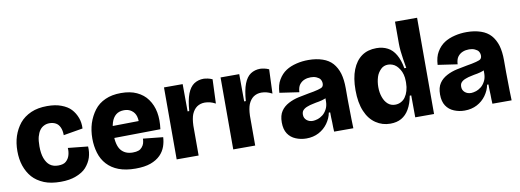

<svg xmlns="http://www.w3.org/2000/svg" viewBox="-58 -1040 3756 1387"><g transform="rotate(-10 1820.0 -346.0)"><path d="M296 14Q224 14 175 -6Q122 -28 90 -64Q58 -101 41 -151Q25 -199 25 -258Q25 -318 41 -367Q58 -418 90 -458Q122 -497 174 -520Q224 -542 293 -542Q353 -542 395 -526Q441 -509 466 -482Q492 -454 506 -416Q519 -381 517 -338L375 -314Q375 -348 364 -372Q353 -396 334 -406Q314 -417 288 -417Q266 -417 248 -408Q229 -399 216 -381Q203 -363 195 -334Q188 -307 188 -265Q188 -212 201 -177Q215 -140 238 -123Q262 -105 298 -105Q338 -105 356 -122Q376 -140 383 -166Q390 -190 388 -218L534 -203Q537 -161 525 -122Q513 -85 484 -52Q458 -23 408 -4Q362 14 296 14Z M845 14Q773 14 721 -6Q671 -25 637 -62Q604 -98 589 -148Q574 -198 574 -253Q574 -313 590 -364Q607 -416 638 -457Q669 -498 719 -520Q767 -542 834 -542Q902 -542 949 -520Q999 -497 1028 -456Q1059 -413 1069 -358Q1079 -304 1070 -235L677 -230V-317L956 -321L923 -274Q930 -321 921 -354Q913 -383 889 -400Q867 -416 835 -416Q798 -416 775 -397Q752 -378 741 -343Q730 -307 730 -260Q730 -177 759 -141Q789 -104 845 -104Q871 -104 887 -110Q902 -115 913 -128Q925 -142 929 -156Q934 -174 934 -190L1080 -175Q1078 -140 1067 -108Q1054 -72 1028 -46Q1000 -18 956 -2Q912 14 845 14Z M1148 0V-273V-528H1285L1286 -328H1298Q1304 -408 1322 -454Q1340 -500 1370 -520Q1401 -540 1440 -540Q1449 -540 1471 -536Q1486 -533 1504 -525L1497 -348Q1474 -360 1457 -364Q1434 -369 1419 -369Q1386 -369 1361 -352Q1337 -335 1323 -302Q1311 -272 1309 -219V0Z M1563 0V-273V-528H1700L1701 -328H1713Q1719 -408 1737 -454Q1755 -500 1785 -520Q1816 -540 1855 -540Q1864 -540 1886 -536Q1901 -533 1919 -525L1912 -348Q1889 -360 1872 -364Q1849 -369 1834 -369Q1801 -369 1776 -352Q1752 -335 1738 -302Q1726 -272 1724 -219V0Z M2098 14Q2057 14 2021 -1Q1984 -16 1963 -48Q1942 -80 1942 -131Q1942 -182 1963 -213Q1983 -243 2019 -262Q2053 -280 2094 -289Q2136 -298 2170 -304Q2209 -310 2239 -318Q2266 -325 2273 -332Q2282 -341 2282 -357Q2282 -374 2273 -388Q2266 -399 2246 -408Q2228 -416 2205 -416Q2179 -416 2159 -408Q2136 -399 2121 -379Q2107 -360 2105 -324L1962 -345Q1965 -403 1987 -439Q2010 -478 2044 -500Q2076 -521 2122 -532Q2163 -542 2209 -542Q2267 -542 2313 -526Q2357 -511 2385 -480Q2413 -448 2427 -402Q2440 -357 2440 -295V-205Q2440 -194 2440.5 -171Q2441 -148 2441 -136Q2441 -91 2442 -68L2444 0H2303Q2302 -11 2301.5 -33.5Q2301 -56 2301 -68Q2300 -80 2299.5 -104.5Q2299 -129 2299 -142H2289Q2282 -102 2255 -64Q2229 -28 2189 -7Q2149 14 2098 14ZM2166 -103Q2180 -103 2203 -110Q2219 -115 2239 -130Q2256 -143 2269 -167Q2282 -190 2283 -223V-265H2308Q2295 -252 2276 -245Q2258 -238 2233 -233Q2226 -232 2210 -229Q2194 -226 2187 -224Q2165 -220 2145 -212Q2125 -205 2113 -192Q2102 -181 2102 -159Q2102 -134 2121 -118Q2139 -103 2166 -103Z M2714 14Q2655 14 2608 -18Q2560 -50 2534 -112Q2507 -175 2507 -268Q2507 -356 2531 -417Q2555 -478 2600 -510Q2644 -541 2708 -541Q2754 -541 2790 -522Q2825 -504 2848 -464Q2872 -423 2882 -363H2896Q2887 -414 2885 -429Q2879 -473 2877 -490Q2874 -520 2874 -545V-706H3036V-209V0H2898L2897 -161H2886Q2876 -104 2852 -63Q2830 -25 2795 -5Q2761 14 2714 14ZM2772 -115Q2795 -115 2814 -125Q2835 -136 2847 -154Q2861 -174 2868 -199Q2876 -226 2876 -257V-269Q2876 -296 2870 -318Q2864 -340 2854 -356Q2841 -376 2831 -385Q2817 -398 2802 -403Q2786 -409 2770 -409Q2738 -409 2717 -388Q2693 -364 2684 -335Q2673 -300 2673 -261Q2673 -220 2685 -187Q2697 -153 2719 -134Q2741 -115 2772 -115Z M3259 14Q3218 14 3182 -1Q3145 -16 3124 -48Q3103 -80 3103 -131Q3103 -182 3124 -213Q3144 -243 3180 -262Q3214 -280 3255 -289Q3297 -298 3331 -304Q3370 -310 3400 -318Q3427 -325 3434 -332Q3443 -341 3443 -357Q3443 -374 3434 -388Q3427 -399 3407 -408Q3389 -416 3366 -416Q3340 -416 3320 -408Q3297 -399 3282 -379Q3268 -360 3266 -324L3123 -345Q3126 -403 3148 -439Q3171 -478 3205 -500Q3237 -521 3283 -532Q3324 -542 3370 -542Q3428 -542 3474 -526Q3518 -511 3546 -480Q3574 -448 3588 -402Q3601 -357 3601 -295V-205Q3601 -194 3601.5 -171Q3602 -148 3602 -136Q3602 -91 3603 -68L3605 0H3464Q3463 -11 3462.5 -33.5Q3462 -56 3462 -68Q3461 -80 3460.5 -104.5Q3460 -129 3460 -142H3450Q3443 -102 3416 -64Q3390 -28 3350 -7Q3310 14 3259 14ZM3327 -103Q3341 -103 3364 -110Q3380 -115 3400 -130Q3417 -143 3430 -167Q3443 -190 3444 -223V-265H3469Q3456 -252 3437 -245Q3419 -238 3394 -233Q3387 -232 3371 -229Q3355 -226 3348 -224Q3326 -220 3306 -212Q3286 -205 3274 -192Q3263 -181 3263 -159Q3263 -134 3282 -118Q3300 -103 3327 -103Z"/></g></svg>

Font: Bricolage Grotesque 36pt ExtraBold
Style: Regular
Weight: 800
Designer: Mathieu Triay
Foundry: Atelier Triay
Version: Version 1.000;gftools[0.9.30]